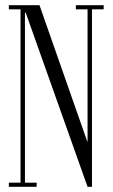

<svg xmlns="http://www.w3.org/2000/svg" viewBox="-20 -719 434 739"><path d="M14 -16V0H121V-16H76V-670H79L317 0H334V-683H379V-699H272V-683H317V-174H316L132 -699H14V-683H59V-16Z"/></svg>

Font: Emberly
Style: Regular
Weight: 400
Designer: Rajesh Rajput
Foundry: Rajesh Rajput
Version: Version 1.000